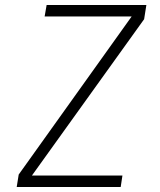

<svg xmlns="http://www.w3.org/2000/svg" viewBox="-20 -750 640 770"><path d="M47 0 55 -50 508 -684H159L167 -730H567L558 -673L108 -46H471L464 0Z"/></svg>

Font: JetBrains Mono Thin
Style: Italic
Weight: 100
Italic angle: -9°
Monospace: yes
Designer: Philipp Nurullin, Konstantin Bulenkov
Foundry: JetBrains
Version: Version 2.305; ttfautohint (v1.8.4.7-5d5b)